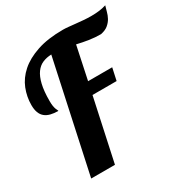

<svg xmlns="http://www.w3.org/2000/svg" viewBox="-174 -879 954 1007"><g transform="rotate(-30 303.0 -375.0)"><path d="M87.9 0 231.9 -668Q203.1 -667 179.2 -657Q155.3 -647 138.2 -623.5Q121.1 -600.1 111.6 -560.5Q102.1 -521 102.1 -460.9Q102.1 -441.9 104.2 -429.9Q106.4 -418 109.1 -410.9Q111.8 -403.8 114 -399.9Q116.2 -396 116.2 -393.1Q90.3 -393.1 70.3 -398.2Q50.3 -403.3 36.6 -414.6Q22.9 -425.8 15.9 -444.3Q8.8 -462.9 8.8 -490.2Q8.8 -540 27.3 -586.9Q45.9 -633.8 86.7 -669.9Q127.4 -706.1 192.4 -728Q257.3 -750 350.1 -750Q365.2 -750 384 -748Q402.8 -746.1 424.1 -743.9Q445.3 -741.7 468.8 -739.7Q492.2 -737.8 516.1 -737.8Q539.6 -737.8 562.3 -740.5Q585 -743.2 606 -750Q601.1 -734.4 596.4 -716.1Q591.8 -697.8 582.5 -680.7Q573.2 -663.6 556.6 -649.7Q540 -635.7 511.2 -629.9Q475.6 -629.9 440.9 -635.3Q406.2 -640.6 371.1 -648.9L329.1 -450.2H475.1L459 -376H313L231.9 0Z"/></g></svg>

Font: Lobster
Style: Regular
Weight: 400
Designer: Pablo Impallari
Foundry: Pablo Impallari
Version: Version 1.007; ttfautohint (v1.1) -l 8 -r 50 -G 50 -x 14 -D 